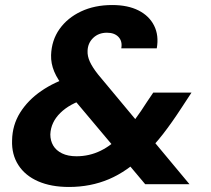

<svg xmlns="http://www.w3.org/2000/svg" viewBox="-20 -732 838 763"><path d="M557 0 241 -376Q209 -415 195.5 -447.5Q182 -480 183 -513Q185 -572 216.5 -616.5Q248 -661 302 -686.5Q356 -712 426 -712Q488 -712 530.5 -690.5Q573 -669 592.5 -630Q612 -591 603 -540H462Q467 -568 451 -585Q435 -602 405 -602Q372 -602 350.5 -581.5Q329 -561 328 -530Q327 -509 337 -487Q347 -465 369 -437L733 0ZM254 11Q183 11 131.5 -11.5Q80 -34 53 -76Q26 -118 28 -174Q29 -235 60 -284.5Q91 -334 144 -370.5Q197 -407 264 -427L324 -445L373 -354L321 -339Q257 -320 219.5 -283Q182 -246 180 -198Q180 -173 191.5 -153.5Q203 -134 226.5 -122.5Q250 -111 284 -111Q335 -111 380 -133Q425 -155 470 -202Q493 -226 516.5 -257.5Q540 -289 564 -327L589 -364H741L701 -303Q664 -246 628 -199.5Q592 -153 554 -118Q486 -51 413 -20Q340 11 254 11Z"/></svg>

Font: DM Sans 17pt Black
Style: Italic
Weight: 900
Italic angle: -10°
Version: Version 4.004;gftools[0.9.30]